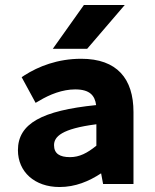

<svg xmlns="http://www.w3.org/2000/svg" viewBox="-20 -739 623 771"><path d="M219 12C283 12 337 -11 386 -43L394 0H516V-289C516 -423 450 -503 306 -503C211 -503 134 -472 79 -437L67 -429L123 -326L137 -334C180 -360 231 -380 282 -380C341 -380 361 -355 366 -317C149 -295 52 -243 52 -136C52 -49 119 12 219 12ZM367 -240V-154C330 -124 299 -108 261 -108C220 -108 197 -122 197 -156C197 -190 227 -222 367 -240ZM317 -719 192 -543H330L481 -719Z"/></svg>

Font: Falling Sky
Style: Bd+
Weight: 400
Designer: Paul D. Hunt
Foundry: Adobe Systems Incorporated
Version: Version 1.02